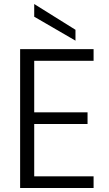

<svg xmlns="http://www.w3.org/2000/svg" viewBox="-20 -934 543 954"><path d="M445 -632H150V-376H415V-318H150V-58H445V0H80V-690H445ZM150 -914 355 -786V-732L150 -851Z"/></svg>

Font: Parkinsans Light Light
Style: Regular
Weight: 300
Version: Version 1.000